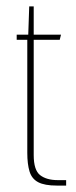

<svg xmlns="http://www.w3.org/2000/svg" viewBox="-20 -578 238 598"><path d="M157 0Q119 0 99 -10.5Q79 -21 72 -44Q65 -67 65 -102V-454H32V-470H68L71 -558H85V-470H170L166 -454H85V-95Q85 -48 105 -32.5Q125 -17 160 -17H186V0Z"/></svg>

Font: Smooch Sans Thin
Style: Regular
Weight: 100
Designer: Robert E. Leuschke
Foundry: Robert E. Leuschke
Version: Version 1.010